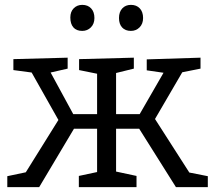

<svg xmlns="http://www.w3.org/2000/svg" viewBox="-20 -769 890 789"><path d="M617 -280 758 -60 834 -45V0H703L552 -240H457V-64L541 -46V0H304V-46L379 -62V-240H284L141 0H10V-45L86 -61L220 -276L110 -471L35 -481V-526L258 -532V-487L188 -471L281 -300H379V-466L305 -481V-526L530 -532V-487L457 -469V-300H554L652 -470L583 -480V-525L804 -532V-487L729 -472ZM269 -697Q269 -721 283 -735Q297 -749 318 -749Q341 -749 354.5 -734.5Q368 -720 368 -695Q368 -671 353.5 -656.5Q339 -642 318 -642Q294 -642 281.5 -656.5Q269 -671 269 -697ZM469 -695Q469 -720 482.5 -734.5Q496 -749 518 -749Q541 -749 554.5 -734.5Q568 -720 568 -695Q568 -671 553.5 -656.5Q539 -642 518 -642Q495 -642 482 -656Q469 -670 469 -695Z"/></svg>

Font: Bitter Pro
Style: Regular
Weight: 400
Designer: Sol Matas, and Bitter project Authors
Foundry: Sol Matas
Version: Version 1.010